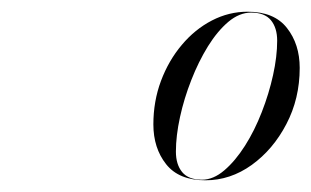

<svg xmlns="http://www.w3.org/2000/svg" viewBox="-20 -783 532 328"><path d="M331 -475Q285.5 -475 263.8 -502.5Q242 -530 242 -570.5Q242 -610 255 -644.8Q268 -679.5 290.5 -706.2Q313 -733 342 -748Q371 -763 403 -763Q448.5 -763 470.2 -735.2Q492 -707.5 492 -667Q492 -614.5 469.2 -571Q446.5 -527.5 410 -501.2Q373.5 -475 331 -475ZM325 -476Q344.5 -476 363.2 -492Q382 -508 398.5 -534Q415 -560 427.2 -591.5Q439.5 -623 446.5 -654.8Q453.5 -686.5 453.5 -713.5Q453.5 -735.5 442.8 -748.5Q432 -761.5 409 -761.5Q389 -761.5 370.2 -745.8Q351.5 -730 335.2 -703.8Q319 -677.5 306.8 -646.2Q294.5 -615 287.5 -583Q280.5 -551 280.5 -524Q280.5 -502 291.2 -489Q302 -476 325 -476Z"/></svg>

Font: Bodoni Moda 96pt
Style: Italic
Weight: 400
Italic angle: -13°
Version: Version 2.004